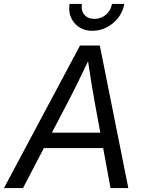

<svg xmlns="http://www.w3.org/2000/svg" viewBox="-50 -960 731 980"><path d="M-29.8 0 358.4 -727.5H459.5L605 0H514.2L433.6 -437Q426.3 -478.5 416.7 -535.9Q407.2 -593.3 393.6 -684.6H417.5Q374.5 -594.2 346.2 -536.9Q317.9 -479.5 295.4 -437L67.4 0ZM141.1 -204.1 154.3 -282.7H514.6L501.5 -204.1ZM421.4 -802.7Q382.3 -802.7 354 -821.3Q325.7 -839.8 312.3 -870.8Q298.8 -901.9 305.2 -939.9H368.2Q362.3 -906.2 380.4 -885Q398.4 -863.8 432.1 -863.8Q454.6 -863.8 473.4 -873.5Q492.2 -883.3 504.9 -900.4Q517.6 -917.5 521.5 -939.9H584.5Q578.1 -901.9 554.4 -870.6Q530.8 -839.4 495.8 -821Q460.9 -802.7 421.4 -802.7Z"/></svg>

Font: Inter 28pt
Style: Italic
Weight: 400
Italic angle: -9.3988°
Designer: Rasmus Andersson
Foundry: rsms
Version: Version 4.001;git-66647c0bb